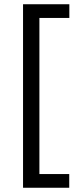

<svg xmlns="http://www.w3.org/2000/svg" viewBox="-20 -762 346 904"><path d="M88.5 122V-742H306.5V-677.5H165.5V57.5H306V122Z"/></svg>

Font: Encode Sans SC SemiCondensed
Style: Regular
Weight: 400
Width: 4
Designer: Multiple Designers
Foundry: Impallari Type
Version: Version 3.002